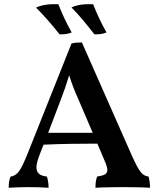

<svg xmlns="http://www.w3.org/2000/svg" viewBox="-20 -882 748 905"><path d="M318 -729C293 -773 271 -821 255 -862C219 -864 177 -860 150 -846C188 -808 222 -769 261 -720C285 -720 301 -722 318 -729ZM482 -729C457 -773 435 -821 419 -862C383 -864 343 -860 317 -847C354 -809 387 -769 425 -720C449 -720 465 -722 482 -729ZM680 -50C650 -54 637 -70 600 -152L366 -682C346 -682 334 -681 317 -677L109 -155C77 -77 64 -56 29 -49C23 -33 21 -15 21 3C40 2 74 0 107 0C140 0 186 1 209 3C209 -17 206 -35 201 -50C150 -55 140 -83 165 -148L185 -200C264 -204 357 -205 439 -205L472 -127C497 -71 490 -57 438 -50C432 -36 430 -19 430 3C455 1 529 0 561 0C593 0 661 1 687 3C687 -17 685 -33 680 -50ZM207 -256 265 -408C280 -447 293 -484 306 -527C319 -486 332 -452 352 -408L417 -256Z"/></svg>

Font: Vollkorn Semibold
Style: Regular
Weight: 600
Designer: Friedrich Althausen
Foundry: Friedrich Althausen
Version: Version 4.015;PS 004.015;hotconv 1.0.88;makeotf.lib2.5.64775